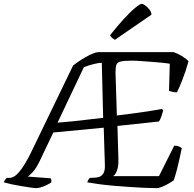

<svg xmlns="http://www.w3.org/2000/svg" viewBox="-48 -974 1006 994"><path d="M138 0Q131 0 111 -3Q91 -6 65.5 -10Q40 -14 14.5 -19.5Q-11 -25 -28 -30Q-26 -37 -21.5 -43.5Q-17 -50 -13 -53H1Q12 -53 24.5 -60Q37 -67 51.5 -84Q66 -101 84 -131Q102 -161 123 -206L330 -634Q339 -642 356.5 -654Q374 -666 394 -677.5Q414 -689 432 -696.5Q450 -704 460 -704H851Q872 -697 893.5 -684Q915 -671 928 -657Q914 -606 896.5 -561.5Q879 -517 868 -496Q854 -496 842.5 -499Q831 -502 827 -504L831 -644Q814 -647 788.5 -649.5Q763 -652 734.5 -654Q706 -656 680.5 -658Q655 -660 637 -660Q598 -660 579 -656Q560 -652 555 -639.5Q550 -627 550 -599L557 -376Q597 -381 639 -386.5Q681 -392 720.5 -398Q760 -404 791 -410L797 -402Q793 -388 787.5 -371.5Q782 -355 775 -345L560 -322L565 -149Q566 -125 562 -107Q558 -89 552 -78Q546 -67 537 -62H775L854 -220Q869 -220 879 -215.5Q889 -211 893 -207Q888 -183 882.5 -157Q877 -131 869.5 -102Q862 -73 852 -41Q843 -34 826.5 -24.5Q810 -15 793.5 -8Q777 -1 766 0Q740 0 703 -1.5Q666 -3 623.5 -6Q581 -9 539 -12.5Q497 -16 462 -21Q427 -26 404 -30Q406 -38 409.5 -43.5Q413 -49 417 -53L438 -54Q451 -54 464.5 -58Q478 -62 487 -76Q496 -90 495 -119L489 -313L228 -288L155 -135Q138 -101 121 -82.5Q104 -64 95 -60L214 -51Q216 -49 217.5 -43Q219 -37 217 -29Q206 -22 191.5 -15Q177 -8 163 -4Q149 0 138 0ZM250 -339Q288 -342 323.5 -345.5Q359 -349 399 -354Q439 -359 486 -364L479 -649Q464 -649 437.5 -642.5Q411 -636 386 -626ZM547 -768Q540 -771 531.5 -779Q523 -787 522 -792Q560 -840 593.5 -876.5Q627 -913 652 -933.5Q677 -954 686 -954Q693 -954 704.5 -945.5Q716 -937 726 -924Q736 -911 736 -898Z"/></svg>

Font: Texturina Medium 12pt ExtraLight
Style: Italic
Weight: 250
Italic angle: -11°
Version: Version 1.002